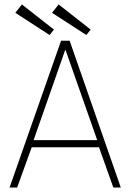

<svg xmlns="http://www.w3.org/2000/svg" viewBox="-20 -843 583 863"><path d="M254.5 -660H293L523 0H489.5L425 -181H122.5L57 0H23ZM131 -213H417L274.5 -618.5H273ZM368 -685.5 214 -785.5 243.5 -823 387.5 -710ZM203 -685.5 49 -785.5 78.5 -823 222.5 -710Z"/></svg>

Font: League Spartan Thin Thin
Style: Regular
Weight: 250
Version: Version 2.002